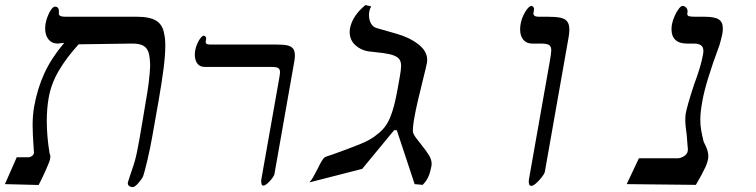

<svg xmlns="http://www.w3.org/2000/svg" viewBox="-51 -748 3071 780"><path d="M567.5 -193Q559.5 -147 548 -98.2Q536.5 -49.5 530.5 -32Q523.5 -18 510 -3Q496.5 12 488.5 12Q479 12 473 7Q467 2 468.5 -7Q469.5 -11 476 -30.5Q484 -54 486.5 -62Q497.5 -92 505.5 -130.5Q513.5 -169 527.5 -253L541 -334Q556.5 -418.5 559 -480Q558.5 -515 552.8 -534Q547 -553 531.8 -562Q516.5 -571 487 -571L268.5 -568Q220 -515 188.5 -461.8Q157 -408.5 147 -352Q139 -307 139 -256.5Q139 -194.5 150.5 -124.5Q153.5 -120 153.5 -112Q153.5 -109 152.5 -102Q151 -93 136.2 -59.5Q121.5 -26 106 3.5L-31 0L17 -109H63.5Q72 -109 79.2 -114.5Q86.5 -120 87 -127.5L85.5 -149.5L84 -174.5Q83.5 -182 82.5 -202Q81.5 -222 81.5 -238.5Q81.5 -278.5 87.5 -314Q101 -389 129.5 -450.8Q158 -512.5 210 -574L183 -571Q160 -571 146.2 -587.8Q132.5 -604.5 132.5 -632Q132.5 -641.5 134 -651Q138 -674.5 150 -697.8Q162 -721 172.5 -721Q188.5 -721 188.5 -700.5L188 -691.5Q188 -686.5 194.5 -683.2Q201 -680 214.5 -680H505.5Q557.5 -680 583.8 -663.8Q610 -647.5 616 -610.5Q620.5 -592 620.5 -562.5Q620.5 -524.5 613.5 -469.2Q606.5 -414 593 -337Z M1144.5 -498 1064 -41.5Q1063 -34.5 1054.2 -23Q1045.5 -11.5 1035.5 -2.8Q1025.5 6 1019.5 6Q1015 6 1012.8 3Q1010.5 0 1011.5 -5Q1010 -4.5 1010 -10.5Q1010 -15.5 1010.5 -18.5L1081 -416.5Q1081.5 -420 1084 -433.8Q1086.5 -447.5 1086.5 -455Q1086.5 -467 1079.2 -471.5Q1072 -476 1052.5 -476H781.5Q761.5 -476 751 -489.5Q740.5 -503 740.5 -525.5Q740.5 -534 742 -543Q744.5 -558 751 -572Q757.5 -586 764.5 -594.5Q771.5 -603 776.5 -603Q781.5 -603 784.5 -598.5Q787.5 -594 786.5 -590.5L785 -581.5Q783.5 -574.5 787.2 -570.8Q791 -567 802.5 -567H1073.5Q1101.5 -567 1116.8 -563.5Q1132 -560 1139.5 -550.5Q1147 -541 1147 -522.5Q1147 -511 1144 -494.5Z M1561 -219H1550L1420.5 -62L1206 -7Q1214.5 -16.5 1221.2 -28.5Q1228 -40.5 1239.5 -62.5Q1250 -84 1256.5 -94.8Q1263 -105.5 1270 -110Q1277.5 -113.5 1294.5 -118.5Q1362.5 -142.5 1410.5 -162Q1458.5 -181.5 1481 -202Q1515 -226 1533.2 -269Q1551.5 -312 1564.5 -388L1573.5 -438Q1578.5 -466.5 1578.5 -480.5Q1578.5 -496.5 1572 -506.2Q1565.5 -516 1550 -522.2Q1534.5 -528.5 1505.5 -532.5L1444.5 -539.5Q1413 -545 1391.2 -565.8Q1369.5 -586.5 1369.5 -619Q1369.5 -623 1370.5 -631Q1380 -683.5 1433.5 -727.5L1457 -722Q1451 -712.5 1449.5 -702Q1448 -695.5 1448 -686.5Q1448 -668.5 1455.5 -653.8Q1463 -639 1479 -634L1559.5 -611Q1611.5 -596.5 1648 -568.5Q1684.5 -540.5 1684.5 -504.5Q1684.5 -501 1683.5 -493Q1681.5 -481 1666 -419Q1642 -324 1633 -274Q1625 -230 1626.5 -210.5Q1630 -200.5 1638 -189.2Q1646 -178 1660 -161Q1681 -135 1691.8 -117.2Q1702.5 -99.5 1702.5 -82.5Q1702.5 -77.5 1702 -75Q1697.5 -50 1690 -31.8Q1682.5 -13.5 1666 3L1633.5 0Z M2259 -597 2162.5 -50.5Q2161 -42.5 2150.5 -28.8Q2140 -15 2127.5 -4Q2115 7 2108.5 7Q2103 7 2100.2 4Q2097.5 1 2098 -4Q2097 -5 2097 -9.5Q2097 -11.5 2098 -20.5L2182.5 -498.5Q2188.5 -533 2188.5 -544Q2188.5 -559.5 2179.5 -565.2Q2170.5 -571 2146 -571H2111Q2087.5 -571 2074.8 -586.8Q2062 -602.5 2062 -628.5Q2062 -640 2064 -650Q2067 -668 2075 -685.2Q2083 -702.5 2092.2 -713.2Q2101.5 -724 2108 -724Q2113 -724 2116.2 -718.5Q2119.5 -713 2118.5 -709.5L2116.5 -697.5Q2116 -696 2116 -693.5Q2116 -680 2137.5 -680H2174.5Q2207.5 -680 2226 -676Q2244.5 -672 2253.2 -660.8Q2262 -649.5 2262 -627.5Q2262 -612.5 2258.5 -593.5Z M2776 3 2495 0 2544.5 -105H2702Q2713.5 -105 2727.2 -113.2Q2741 -121.5 2743 -135Q2743.5 -137.5 2743.5 -143Q2743.5 -149 2742 -158.5Q2740.5 -173.5 2739 -198Q2733 -239 2733 -261.5Q2733 -274 2734.5 -285Q2739.5 -315.5 2768.5 -404Q2797.5 -481 2805 -527Q2806.5 -534.5 2806.5 -541Q2806.5 -556.5 2797 -563.8Q2787.5 -571 2767 -571H2740Q2709 -571 2693 -585.8Q2677 -600.5 2677 -629Q2677 -640 2679 -650Q2682 -666 2689.8 -683.2Q2697.5 -700.5 2706.5 -712.2Q2715.5 -724 2722 -724Q2730 -724 2736.8 -716.8Q2743.5 -709.5 2742 -699Q2741 -694 2741 -692Q2741 -684.5 2747.8 -682.2Q2754.5 -680 2774.5 -680H2810.5Q2852 -680 2868.8 -669.2Q2885.5 -658.5 2885.5 -633Q2885.5 -621.5 2883.5 -610Q2879 -589.5 2872 -565Q2815.5 -413.5 2802.5 -338Q2794 -293.5 2794 -261.5Q2794 -241 2797.2 -221Q2800.5 -201 2807.5 -172.5Q2809.5 -168.5 2815 -157.2Q2820.5 -146 2823.5 -134.8Q2826.5 -123.5 2826.5 -112.5Q2826.5 -95.5 2814.8 -69.2Q2803 -43 2776 3Z"/></svg>

Font: JuliaMono MediumItalic
Style: Regular
Weight: 500
Italic angle: -9°
Monospace: yes
Designer: cormullion
Foundry: corm
Version: Version 0.049; ttfautohint (v1.8.4)